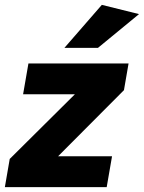

<svg xmlns="http://www.w3.org/2000/svg" viewBox="-40 -770 592 790"><path d="M-20 0 0 -116 268 -382H55L77 -509H489L470 -399L199 -127H421L399 0ZM225 -573 379 -750 532 -712 363 -573Z"/></svg>

Font: Livvic
Style: Bold Italic
Weight: 700
Italic angle: -10°
Designer: Jacques Le Bailly, Baron von Fonthausen
Version: Version 1.001; ttfautohint (v1.8.2)